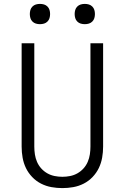

<svg xmlns="http://www.w3.org/2000/svg" viewBox="-20 -957 640 985"><path d="M300 8Q272 8 244 3Q216 -2 190.5 -15Q165 -28 145 -49Q125 -70 113 -95Q101 -120 96 -148Q91 -176 91 -205V-735H156V-205Q156 -185 159 -165Q162 -145 170 -126.5Q178 -108 191.5 -93Q205 -78 222.5 -68Q240 -58 260 -54Q280 -50 300 -50Q320 -50 340 -54Q360 -58 377.5 -68Q395 -78 408.5 -93Q422 -108 430 -126.5Q438 -145 441 -165Q444 -185 444 -205V-735H509V-205Q509 -176 504 -148Q499 -120 487 -95Q475 -70 455 -49Q435 -28 409.5 -15Q384 -2 356 3Q328 8 300 8ZM415 -833Q404 -833 394 -836Q384 -839 376.5 -846.5Q369 -854 366 -864Q363 -874 363 -885Q363 -896 366 -906Q369 -916 376.5 -923.5Q384 -931 394 -934Q404 -937 415 -937Q426 -937 436 -934Q446 -931 453.5 -923.5Q461 -916 464 -906Q467 -896 467 -885Q467 -874 464 -864Q461 -854 453.5 -846.5Q446 -839 436 -836Q426 -833 415 -833ZM185 -833Q174 -833 164 -836Q154 -839 146.5 -846.5Q139 -854 136 -864Q133 -874 133 -885Q133 -896 136 -906Q139 -916 146.5 -923.5Q154 -931 164 -934Q174 -937 185 -937Q196 -937 206 -934Q216 -931 223.5 -923.5Q231 -916 234 -906Q237 -896 237 -885Q237 -874 234 -864Q231 -854 223.5 -846.5Q216 -839 206 -836Q196 -833 185 -833Z"/></svg>

Font: Iosevka Aile Custom Light
Style: Regular
Weight: 300
Designer: Belleve Invis
Foundry: Belleve Invis
Version: Version 17.0.2; ttfautohint (v1.8.3)